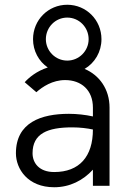

<svg xmlns="http://www.w3.org/2000/svg" viewBox="-20 -782 556 808"><path d="M84 -436 133 -394C159 -417 201 -445 254 -445C322 -445 371 -403 371 -329V-292C340 -299 303 -303 270 -303C154 -303 47 -267 47 -137C47 -71 97 6 208 6C274 6 330 -23 371 -68V0H441V-329C441 -407 398 -466 336 -492C379 -517 407 -564 407 -617C407 -698 343 -762 263 -762C183 -762 119 -698 119 -617C119 -568 143 -524 181 -498C134 -483 101 -455 84 -436ZM263 -708C313 -708 353 -667 353 -617C353 -568 313 -527 263 -527C213 -527 173 -568 173 -617C173 -667 213 -708 263 -708ZM208 -58C145 -58 117 -96 117 -137C117 -220 180 -246 284 -246C317 -246 348 -242 371 -237C371 -123 314 -58 208 -58Z"/></svg>

Font: LilGrotesk
Style: Regular
Weight: 400
Designer: Bastien Sozeau
Foundry: NBR — Bastien Sozeau
Version: Version 2.001